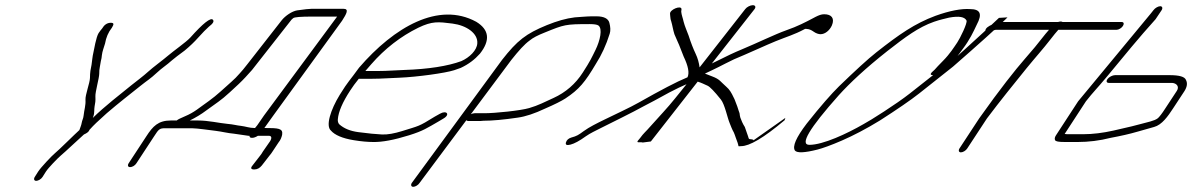

<svg xmlns="http://www.w3.org/2000/svg" viewBox="-20 -550 4601 741"><path d="M144.1 133 157.4 112C166.3 98 203 60 215 50C229.9 38 286.7 -16 303.9 -31C315.3 -36 323.6 -42 325.4 -49C345.5 -71 354.4 -79 392 -113C438.5 -153 480.2 -185 521.3 -218C548.7 -240 560.6 -246 585 -269C606.4 -289 622.5 -298 643.4 -317C653.5 -326 670.2 -338 692.8 -355C713.2 -372 730.1 -388 746 -406C761.8 -424 775.2 -437 786.1 -447C802.1 -459 807.5 -468 801.4 -474C792.9 -483 763.5 -460 714.5 -405C699.1 -388 649.1 -353 629.4 -336C609.8 -319 569.8 -290 551.4 -273C535.3 -258 503.1 -234 487 -221C447.7 -189 381.6 -138 338.3 -95C338.8 -96 338.8 -98 340.8 -102C344.7 -112 343.1 -129 345 -139L347.9 -157C348.3 -162 348.8 -169 348.2 -178C347.1 -194 362.7 -248 363 -265C363 -275 363.5 -284 365.2 -291L369.2 -314C371.5 -322 372.7 -330 373.2 -337C374.9 -352 380.7 -366 385.4 -382C389.4 -405 397.6 -425 411.8 -443C418.9 -455 422.5 -463 405.1 -462C392.5 -461 382.3 -454 374.1 -440C370.5 -436 365.8 -430 360.4 -422C351 -407 342.8 -358 340.4 -347C336.5 -331 335.7 -315 333.3 -300L329 -277C328 -269 327.1 -259 327.2 -249C326.7 -230 308.6 -183 309.9 -165C311.3 -143 304.9 -126 302.7 -104C301.6 -92 296.8 -86 295.1 -75C294 -67 289.3 -57 286.4 -48C271.5 -35 205.3 31 192.4 41C181 50 136.8 97 127.4 112L114.1 133C109.2 141 111.7 148 119.7 148C127.7 148 139.2 141 144.1 133Z M1305.9 -516H1182.2C1173.8 -516 1154.6 -514 1127 -510C1107.2 -507 1081 -489 1067.4 -472L934.5 -302C922.6 -286 912.5 -275 905.4 -267C891.7 -252 887.6 -247 872.7 -234C847.7 -212 816.8 -182 785.8 -160C747 -133 731.5 -117 693.3 -101C677.2 -94 665.8 -89 662.2 -85H639.4C590.8 -85 570 -63 544.8 -24L476.6 80C471.1 89 474.2 95 482.2 95C490.2 95 501.1 89 506.6 80L574.8 -24C592.6 -52 596.5 -55 616.9 -55H721.3C741.7 -55 793.4 -47 812.6 -45C837.2 -42 858.9 -36 882.9 -34L938.2 -26H943C942.4 -21 945.4 -18 952.6 -18C959.8 -18 967.6 -21 975.4 -26H997H1017.4C1031.8 -26 1028.3 -12 1018.8 0L994.5 35C991 41 988 46 984.5 50L954.2 89C945.9 99 948.9 104 960.9 104C972.9 104 981.9 99 990.2 89L1020.5 50C1024.6 45 1028.8 40 1032.3 34L1054.8 0C1063.1 -10 1066.6 -20 1068.9 -30C1072.9 -55 1054.3 -56 1000.3 -56L1034.7 -104L1300.2 -470C1317.5 -497 1327.9 -516 1305.9 -516ZM1281.1 -486 998.7 -104 973.2 -67 964.3 -56H961.9C942.7 -56 928.2 -62 911.4 -64C892.2 -66 881.4 -70 857.4 -72C825.5 -75 784.6 -85 743.8 -85H712.6C734.7 -96 756.8 -109 776.5 -124C817 -154 830.2 -160 867.1 -194L901.6 -226C920.6 -244 934.9 -260 952.7 -280L1103.4 -472C1104.5 -474 1106.9 -476 1111.7 -480C1116.4 -484 1140.4 -486 1184.8 -486Z M1390.1 -276C1393.7 -280 1400.8 -288 1412.7 -302C1464.9 -362 1526.9 -410 1594.4 -443C1648.2 -469 1671.6 -466 1726.3 -459C1781 -452 1824.8 -421 1822.1 -383C1820.8 -356 1792 -328 1760.1 -314C1708.5 -295 1633.1 -283 1540.1 -280C1503.5 -279 1477.7 -276 1440.5 -276ZM1364.7 -246H1416.8C1455.2 -246 1482.2 -249 1520 -250C1591.3 -253 1698.6 -268 1732.7 -279L1758.3 -288C1788.2 -302 1812 -320 1832.4 -343C1872.5 -394 1868.7 -435 1817.9 -466C1672.7 -545 1501.4 -446 1365.9 -289C1327.8 -236 1325.3 -239 1291.2 -184C1255.6 -126 1236.1 -64 1257.2 -46C1271.9 -29 1301.5 -16 1345 -9C1374.6 -4 1401 -2 1419 -2C1454.4 -1 1501.7 -10 1559.1 -28C1613.6 -45 1628.5 -56 1672.1 -81L1690.6 -92C1719.2 -108 1703.5 -126 1677.8 -111L1658.1 -100C1593.7 -60 1597.8 -65 1531.4 -44C1502.1 -35 1476.3 -30 1454.1 -31C1431.9 -32 1401.3 -35 1363.3 -40C1332.3 -44 1307.2 -54 1288.6 -71C1285 -76 1283 -82 1283.9 -90C1286.2 -119 1302.4 -156 1331.1 -200C1340.5 -215 1351.9 -230 1364.7 -246Z M1599.3 156 1953.7 -319C1981.6 -354 2003.6 -379 2024.5 -394C2036.4 -404 2055.5 -414 2083.6 -425C2157.7 -455 2161.3 -457 2256.3 -457C2273.3 -457 2284.3 -455 2288.9 -452C2307 -440 2295.3 -392 2278.6 -358C2263.8 -328 2258.4 -315 2229.2 -270C2201.2 -226 2162.5 -193 2116.5 -172C2083.6 -157 2057.3 -143 2022.6 -133C1989.1 -123 1889.6 -113 1850 -113H1811.6C1802 -113 1788.2 -106 1782.3 -98C1776.4 -90 1778.3 -83 1787.9 -83H1826.3C1832.3 -83 1839.5 -83 1846 -84C1879.6 -84 1924 -88 1977.9 -96C2007.9 -100 2043.8 -112 2083.8 -131C2120.9 -147 2146.6 -160 2162.1 -170C2215.2 -205 2238 -233 2280 -304C2301.2 -337 2319.4 -376 2333.1 -420C2337 -432 2335.9 -446 2331.8 -462C2327.7 -478 2311.1 -487 2282.1 -487H2262.1C2253.1 -487 2240.6 -486 2225.1 -485L2198.3 -483C2164.7 -479 2130 -469 2090.5 -453C2009.8 -420 1976.5 -394 1917.7 -319L1569.3 156C1564.4 164 1566.9 171 1574.9 171C1582.9 171 1594.4 164 1599.3 156Z M2491.9 -4 2672.7 -235C2685.9 -231 2698 -225 2711.2 -219C2719.7 -215 2736.6 -198 2762.1 -166C2777.3 -147 2787.4 -95 2796 -75L2802.8 -58C2805.9 -51 2808.3 -45 2812 -39C2816.3 -30 2823.1 -7 2826.8 1L2829.9 12C2826.3 16 2838.3 14 2840.7 14C2872 14 2926.4 -17 3008.1 -86L3011 -95L2887.4 -8C2891 -12 2875.9 -13 2874.7 -13C2868.7 -13 2868.7 -19 2867.4 -23L2854.5 -60C2850.8 -66 2847.1 -72 2844.1 -79L2837.3 -96C2836.1 -100 2834.8 -106 2834.2 -113C2831.1 -120 2829.2 -129 2825.5 -139L2817.5 -160C2815.7 -165 2813.8 -170 2810.8 -175C2803.4 -191 2795.4 -205 2783.3 -215C2760.3 -235 2758.4 -244 2728.9 -255L2700.6 -266C2720.9 -276 2733.5 -281 2752.6 -291L2780.1 -305C2809.3 -320 2814.1 -322 2852.4 -338C2897.2 -357 2927.7 -372 2973.7 -391C3017.9 -409 3044.9 -416 3084.2 -437L3118 -455L3083.2 -437C3088.7 -440 3092.7 -438 3095.7 -438C3101.7 -438 3111.7 -434 3119.8 -428C3129.3 -421 3139.8 -418 3146.8 -418C3163.8 -418 3181.7 -432 3190.6 -452C3201.9 -479 3189.8 -495 3160.8 -495C3149.8 -495 3139.8 -491 3127.8 -485L3118.4 -480C3090 -465 3057.8 -448 3014.1 -433C2971.6 -418 2902.3 -384 2842 -359C2815.1 -348 2783.4 -333 2745.8 -314L2727.3 -305L2892.2 -515C2898.1 -523 2895 -530 2885.4 -530C2875.8 -530 2862.1 -523 2856.2 -515L2680 -290C2677.4 -308 2673.1 -325 2664.5 -343C2656 -361 2646.7 -384 2637.5 -413L2627 -440C2624 -449 2620.3 -457 2618.4 -466C2615.3 -481 2610.4 -491 2609.1 -505L2610.2 -515C2608.8 -531 2564.6 -513 2565.9 -497L2566.6 -488C2567.3 -481 2567.9 -474 2570.4 -468C2575.3 -452 2577.3 -435 2582.8 -418L2594.5 -391C2603.7 -372 2609.8 -352 2618.4 -332C2636.1 -295 2641.2 -269 2633.5 -252L2631.7 -251C2592.3 -235 2529.6 -202 2444.8 -154C2413.8 -136 2346.3 -105 2314 -89C2283.5 -74 2254.6 -60 2232.8 -44C2212.4 -29 2206.4 -25 2184.4 -19C2174 -16 2166.5 -9 2164.1 0C2161.7 9 2167.2 12 2182.2 8C2197.1 4 2216 -6 2240.9 -24C2257.8 -36 2279.7 -46 2299.3 -56C2336.9 -75 2421.2 -116 2464.2 -140L2506.1 -162C2522.3 -171 2541.4 -181 2562.9 -193C2597.3 -211 2605.1 -214 2629.6 -225L2586 -171C2557.5 -135 2519.9 -96 2490.8 -63C2471.8 -41 2464.6 -37 2450.2 -17L2441.9 -7C2436 1 2445.6 -1 2455.2 -1L2460.7 0Z M3835.4 -481C3797.9 -446 3754.5 -405 3704.2 -360C3692.3 -349 3681.5 -340 3675.6 -334C3679.5 -339 3686.3 -349 3697.1 -363C3722.6 -397 3736.2 -426 3749.8 -455C3771.2 -495 3764.9 -515 3723 -515C3690.4 -517 3645.7 -509 3590.4 -489C3509.9 -459 3451.1 -418 3362.1 -348C3328 -321 3280.3 -277 3218.2 -217C3188.7 -188 3146.4 -140 3093.4 -73C3052.2 -19 3037.7 15 3047.9 31C3056.1 41 3085.1 40 3135.9 27C3154.8 22 3186.7 11 3230.1 -8C3273.5 -27 3322.1 -52 3375.9 -85C3442.9 -128 3494 -163 3527 -189L3658.2 -293C3757.9 -380 3827 -442 3862.4 -477C3864.4 -479 3866.4 -481 3868.3 -483ZM3581.1 -260 3491 -189C3440.4 -149 3337.6 -84 3312.7 -71C3248.6 -34 3156.6 9 3103.6 9C3065.6 9 3103.7 -55 3216.8 -182C3260 -230 3321.2 -287 3404.7 -353C3475.1 -408 3524.8 -445 3584.7 -466C3611.3 -475 3619.6 -476 3642.9 -482C3681.6 -489 3702.5 -485 3710.1 -471C3714.8 -462 3684.7 -401 3674.4 -386C3662.1 -368 3646 -342 3620.2 -316C3603 -299 3593.5 -288 3587.1 -281L3576.2 -271C3569.9 -264 3570.3 -260 3581.1 -260Z M3712.9 23 3789 -93C3840.2 -161 3893.6 -227 3942.2 -287C3977.2 -330 4004 -359 4034.2 -398C4046.1 -414 4056.8 -426 4064.5 -435H4289.5C4297.5 -435 4309 -442 4313.9 -450C4318.9 -458 4317.3 -465 4309.3 -465H4081C4079.2 -466 4077.4 -467 4073.8 -467C4070.2 -467 4067.2 -466 4063 -465H3847C3831.4 -465 3782.9 -450 3783 -432C3783.1 -414 3813.7 -435 3823.3 -435H4028.5C4020.8 -426 4010.1 -414 3998.8 -399C3987.5 -384 3966.2 -358 3932.9 -320C3899.7 -282 3839.7 -207 3759 -93L3682.9 23C3678 31 3680.5 38 3688.5 38C3696.5 38 3708 31 3712.9 23Z M4254.2 -245C4248.3 -237 4250.1 -230 4259.7 -230H4472.9H4503.9C4520.4 -229 4533 -216 4521.6 -199L4477.6 -132C4464.3 -111 4454.4 -99 4448.9 -94C4435.7 -83 4405.1 -78 4384.8 -72C4371.6 -68 4335.1 -59 4277 -46C4236.9 -37 4196.7 -32 4160.4 -32H4108.4C4100.4 -32 4093.4 -32 4088.9 -33L4171 -159C4200 -196 4211.9 -206 4253.5 -256C4320.6 -337 4374 -403 4439.9 -476L4463.3 -511C4468.2 -519 4465.7 -526 4457.7 -526C4449.7 -526 4437.7 -519 4431.8 -511L4422.3 -499L4140.9 -159L4054.9 -27C4050.5 -20 4049.5 -14 4052 -9C4054.6 -4 4065.6 -2 4088.6 -2H4140.6C4180.2 -2 4223.9 -7 4266.4 -18C4304.2 -25 4340.1 -33 4370.6 -42C4401.1 -51 4422.7 -57 4434.1 -60C4464.1 -68 4487.4 -101 4507.6 -132L4551.6 -199C4561.5 -215 4563.4 -229 4557.3 -241C4552.7 -254 4531.7 -260 4492.7 -260H4283.5C4273.9 -260 4260.1 -253 4254.2 -245Z"/></svg>

Font: MewTooHand
Style: UltimateItaWide
Weight: 400
Designer: Mew Too, Robert Jablonski
Version: Version 0.77